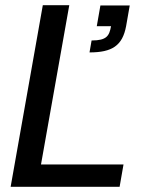

<svg xmlns="http://www.w3.org/2000/svg" viewBox="-20 -720 586 740"><path d="M21 0H441L456 -86H138L247 -700H145ZM325 -518C412 -518 452 -544 466 -619L480 -699H367L353 -619H408C401 -582 392 -564 333 -564Z"/></svg>

Font: Uncut Sans Medium
Style: Italic
Weight: 500
Italic angle: -10°
Designer: Kasper Nordkvist
Foundry: Uncut Type
Version: Version 1.111;FEAKit 1.0